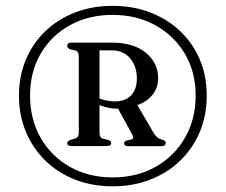

<svg xmlns="http://www.w3.org/2000/svg" viewBox="-20 -774 774 658"><path d="M366 -135.5Q436 -135.5 495 -158.5Q554 -181.5 597.5 -223.5Q641 -265.5 664.8 -322.2Q688.5 -379 688.5 -446.5Q688.5 -513.5 664.8 -569.8Q641 -626 597.5 -667.2Q554 -708.5 495 -731.2Q436 -754 366 -754Q296 -754 237.2 -731.2Q178.5 -708.5 135.5 -667.2Q92.5 -626 68.8 -569.8Q45 -513.5 45 -446.5Q45 -379 68.8 -322.2Q92.5 -265.5 135.5 -223.5Q178.5 -181.5 237.2 -158.5Q296 -135.5 366 -135.5ZM366 -166Q283.5 -166 219.5 -202.2Q155.5 -238.5 119.2 -302Q83 -365.5 83 -446.5Q83 -528 119.5 -590.2Q156 -652.5 220 -687.8Q284 -723 366 -723Q448 -723 512.2 -687.5Q576.5 -652 613.5 -589.8Q650.5 -527.5 650.5 -446.5Q650.5 -365.5 614 -302Q577.5 -238.5 513.2 -202.2Q449 -166 366 -166ZM522 -506Q522 -468.5 496.8 -442.5Q471.5 -416.5 431.5 -409Q418.5 -407 408 -404.2Q397.5 -401.5 383.5 -401.5Q358.5 -401.5 335.5 -408.8Q312.5 -416 295.5 -426L297 -449.5Q316.5 -436.5 336.5 -431.5Q356.5 -426.5 373 -426.5Q409.5 -426.5 429.2 -447Q449 -467.5 449 -505Q449 -547 425.8 -574.2Q402.5 -601.5 361.5 -601.5H321V-320Q321 -310 324 -305.2Q327 -300.5 333.5 -298.5L350.5 -294.5Q356.5 -292.5 358.8 -289.8Q361 -287 361 -283.5Q361 -273.5 346.5 -273.5H225.5Q210.5 -273.5 210.5 -283.5Q210.5 -291 222.5 -295L237 -299Q243.5 -301 246.8 -305.8Q250 -310.5 250 -320V-580.5Q250 -589.5 247 -594.5Q244 -599.5 238.5 -601L222.5 -604.5Q210.5 -608 210.5 -617Q210.5 -628 226 -628H361.5Q438 -628 480 -593Q522 -558 522 -506ZM379 -412 447 -420.5 507 -317.5Q513 -308 519 -303.2Q525 -298.5 533.5 -296Q542 -293.5 545 -291Q548 -288.5 548 -284.5Q548 -279 544 -276Q540 -273 532.5 -273H420Q405.5 -273 405.5 -283Q405.5 -289.5 414.5 -292.5L427.5 -295.5Q435.5 -297 436.2 -301.5Q437 -306 432 -315Z"/></svg>

Font: Fraunces 24pt
Style: Regular
Weight: 400
Version: Version 1.000;[b76b70a41]